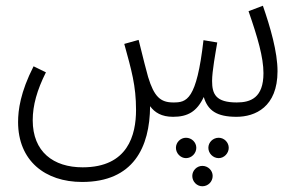

<svg xmlns="http://www.w3.org/2000/svg" viewBox="-20 -402 1051 669"><path d="M266 232C445 232 502 111 503 -32C519 -10 543 5 583 5C634 5 666 -13 690 -64C704 -17 735 5 804 5C869 5 947 -29 947 -154C947 -221 922 -307 896 -382L846 -363C878 -271 898 -202 898 -147C898 -61 853 -45 805 -45C732 -45 719 -74 719 -120C719 -154 731 -218 737 -254L689 -262C665 -52 630 -45 584 -45C539 -45 517 -65 496 -134C487 -166 482 -187 463 -263L413 -249C438 -158 454 -104 454 -19C454 68 426 181 268 181C166 181 94 127 94 17C94 -35 109 -88 140 -150L97 -171C51 -81 43 -18 43 23C43 158 137 232 266 232ZM742 78C722 78 706 94 706 113C706 132 722 149 742 149C761 149 777 132 777 113C777 94 761 78 742 78ZM628 78C609 78 593 94 593 113C593 132 609 149 628 149C648 149 664 132 664 113C664 94 648 78 628 78ZM685 176C666 176 650 192 650 211C650 231 666 247 685 247C705 247 721 231 721 211C721 192 705 176 685 176Z"/></svg>

Font: Noto Sans Arabic UI Cn Lt
Style: Regular
Weight: 300
Width: 3
Designer: Monotype Design Team, Nadine Chahine and Nizar Qandah
Foundry: Monotype Imaging Inc.
Version: Version 2.010